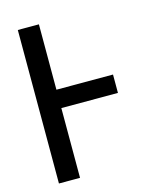

<svg xmlns="http://www.w3.org/2000/svg" viewBox="-111 -812 722 888"><g transform="rotate(-15 250.0 -367.5)"><path d="M60 0V-735H161V-422H432V-334H161V0Z"/></g></svg>

Font: Zed Sans Semibold
Style: Regular
Weight: 600
Designer: Belleve Invis
Foundry: Belleve Invis
Version: Version 1.0.0; ttfautohint (v1.8.4)